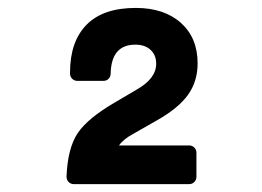

<svg xmlns="http://www.w3.org/2000/svg" viewBox="-20 -722 658 482"><path d="M165 -259.8Q157.7 -259.8 152.3 -265.1Q147 -270.5 147 -278.8Q149.9 -350.1 175 -387.7Q200.2 -425.3 270 -465.8L323.2 -497.1Q372.1 -524.9 372.1 -562Q372.1 -584 357.9 -596.9Q343.8 -609.9 319.8 -609.9Q259.3 -609.9 257.8 -537.1Q257.8 -529.8 252.7 -524.4Q247.6 -519 240.2 -519H173.8Q166.5 -519 161.1 -524.4Q155.8 -529.8 155.8 -537.1V-540Q155.8 -617.7 197.3 -659.9Q238.8 -702.1 320.8 -702.1Q392.1 -702.1 434.1 -664.6Q476.1 -627 476.1 -563Q476.1 -517.6 451.9 -483.9Q427.7 -450.2 374 -419.9L314.9 -386.2Q289.6 -372.6 278.8 -356.9H455.1Q462.4 -356.9 467.8 -351.6Q473.1 -346.2 473.1 -338.9V-277.8Q473.1 -270.5 467.8 -265.1Q462.4 -259.8 455.1 -259.8Z"/></svg>

Font: Fragment Mono
Style: Bold
Weight: 700
Designer: Wei Huang based on Nimbus Sans by URW Studio, based on Helvetica by Max Miedinger.
Foundry: Wei Huang
Version: Version 1.011